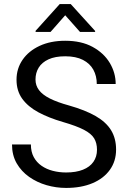

<svg xmlns="http://www.w3.org/2000/svg" viewBox="-20 -923 634 953"><path d="M461.4 -179.7Q461.4 -212.9 447.3 -236.3Q433.1 -259.8 396.5 -278.8Q359.9 -297.9 292.5 -317.4Q222.2 -337.9 170.4 -365.7Q118.7 -393.6 90.3 -432.9Q62 -472.2 62 -527.3Q62 -582.5 92 -626.2Q122.1 -669.9 176.5 -695.3Q231 -720.7 303.7 -720.7Q383.8 -720.7 439.7 -690.2Q495.6 -659.7 524.9 -610.6Q554.2 -561.5 554.2 -505.9H460.4Q460.4 -545.9 443.4 -576.9Q426.3 -607.9 391.6 -625.7Q356.9 -643.6 303.7 -643.6Q253.4 -643.6 220.7 -628.4Q188 -613.3 172.1 -587.4Q156.2 -561.5 156.2 -528.3Q156.2 -498.5 173.6 -475.6Q190.9 -452.6 227.5 -434.1Q264.2 -415.5 322.8 -399.4Q403.3 -376.5 455.1 -346.7Q506.8 -316.9 531.5 -276.4Q556.2 -235.8 556.2 -180.7Q556.2 -123 525.4 -80.1Q494.6 -37.1 439 -13.7Q383.3 9.8 308.1 9.8Q258.8 9.8 211.2 -3.9Q163.6 -17.6 124.8 -44.9Q85.9 -72.3 62.7 -112.5Q39.6 -152.8 39.6 -206.1H133.3Q133.3 -169.4 147.5 -143.3Q161.6 -117.2 186.3 -100.1Q210.9 -83 242.4 -75Q273.9 -66.9 308.1 -66.9Q357.4 -66.9 391.6 -80.6Q425.8 -94.2 443.6 -119.6Q461.4 -145 461.4 -179.7ZM331.1 -902.8 452.1 -769.5V-764.6H377L303.7 -847.2L231 -764.6H156.7V-770L276.4 -902.8Z"/></svg>

Font: Vazirmatn
Style: Regular
Weight: 400
Designer: Saber Rastikerdar
Foundry: Saber Rastikerdar
Version: Version 33.003;September 2, 2022;FontCreator 14.0.0.2862 64-